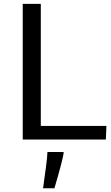

<svg xmlns="http://www.w3.org/2000/svg" viewBox="-20 -731 579 1006"><path d="M99.1 0V-710.9H193.8V-71.3H537.6L534.7 0ZM205.6 255.4Q205.6 255.4 207.8 239.3Q210 223.1 213.4 198.2Q216.8 173.3 220.5 146.5Q224.1 119.6 226.3 97.7Q228.5 75.7 228.5 65.4H313.5V66.9Q313.5 74.7 308.6 96.2Q303.7 117.7 296.6 144.5Q289.6 171.4 282.2 196.8Q274.9 222.2 270 238.8Q265.1 255.4 265.1 255.4Z"/></svg>

Font: Comme
Style: Regular
Weight: 400
Designer: Vernon Adams
Foundry: Vernon Adams
Version: Version 1.000;gftools[0.9.27]